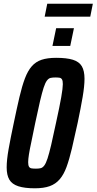

<svg xmlns="http://www.w3.org/2000/svg" viewBox="-20 -1008 521 1036"><path d="M168 8Q113 8 79 -3Q45 -14 30.5 -38.5Q16 -63 16 -105Q16 -145 26.5 -204Q37 -263 54 -343Q71 -425 85 -484.5Q99 -544 114.5 -585Q130 -626 151.5 -650.5Q173 -675 204.5 -685.5Q236 -696 283 -696Q340 -696 373.5 -685.5Q407 -675 421.5 -650.5Q436 -626 436 -583Q436 -544 426 -485Q416 -426 399 -345Q382 -266 368 -207Q354 -148 339 -107Q324 -66 302 -40.5Q280 -15 248 -3.5Q216 8 168 8ZM174 -98Q189 -98 199.5 -100.5Q210 -103 219 -115Q228 -127 236.5 -153Q245 -179 256 -225.5Q267 -272 282 -344Q302 -435 310.5 -484Q319 -533 319 -554Q319 -572 314.5 -579.5Q310 -587 301.5 -588.5Q293 -590 279 -590Q263 -590 252.5 -587.5Q242 -585 233 -573Q224 -561 215.5 -535Q207 -509 196 -462.5Q185 -416 170 -344Q158 -283 149 -241.5Q140 -200 136 -174Q132 -148 132 -133Q132 -116 136.5 -108.5Q141 -101 150.5 -99.5Q160 -98 174 -98ZM263 -760 283 -856H379L359 -760ZM221 -918 235 -988H481L467 -918Z"/></svg>

Font: Saira ExtraCondensed
Style: Bold Italic
Weight: 700
Width: 2
Italic angle: -12°
Designer: Hector Gatti with collaboration of the Omnibus-Type team
Foundry: Omnibus-Type
Version: Version 1.101